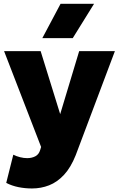

<svg xmlns="http://www.w3.org/2000/svg" viewBox="-20 -790 638 1032"><path d="M152 223Q114.5 223 78.8 215.8Q43 208.5 13.5 193L51.5 41.5Q68 50 88 55Q108 60 126 60Q151 60 170 50Q189 40 196 16L201 0L2 -515H198.5L303.5 -176.5L405.5 -515H597.5L387 44Q360.5 110.5 324 149.8Q287.5 189 244 206Q200.5 223 152 223ZM207.5 -585 305.5 -769.5H485.5L371 -585Z"/></svg>

Font: Geologica Thin Roman ExtraBold
Style: Regular
Weight: 800
Version: Version 1.010;gftools[0.9.28]